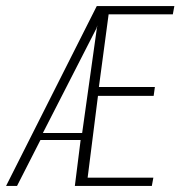

<svg xmlns="http://www.w3.org/2000/svg" viewBox="-48 -611 599 631"><path d="M-28 0 270 -591H525L520 -564H309L277 -325H461L457 -296H274L240 -27H456L451 0H198L217 -151H85L8 0ZM93 -174H222L270 -516L272 -528L269 -518Z"/></svg>

Font: Alumni Sans Thin ExtraLight
Style: Italic
Weight: 250
Italic angle: -8°
Version: Version 1.016